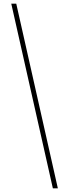

<svg xmlns="http://www.w3.org/2000/svg" viewBox="-20 -853 374 1039"><path d="M41 -833 266 166H293L68 -833Z"/></svg>

Font: Noto Sans Devanagari UI ExtraCondensed Thin
Style: Regular
Weight: 100
Width: 2
Designer: Jelle Bosma - Monotype Design Team
Foundry: Monotype Imaging Inc.
Version: Version 2.004